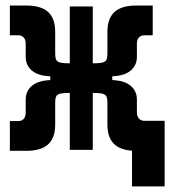

<svg xmlns="http://www.w3.org/2000/svg" viewBox="-20 -541 626 693"><path d="M15.6 3.4H75.2C142.6 3.4 179.2 -24.4 179.2 -91.3V-161.1C179.2 -161.6 179.2 -161.6 179.2 -162.1C179.2 -196.8 179.2 -205.6 231 -205.6H231.9V0H314.9V-205.6H315.9C367.7 -205.6 367.7 -196.8 367.7 -162.1V-161.1V-91.3C367.7 -29.8 398.9 -1 456.5 2.9V131.8H574.2V-105H500.5C487.3 -105 474.1 -113.8 474.1 -135.3V-182.1C474.1 -224.1 440.4 -247.6 398.4 -251L385.3 -252V-265.6L398.4 -266.6C440.4 -270 474.1 -293.5 474.1 -335.4V-383.8C474.1 -405.3 487.3 -413.6 500.5 -413.6H531.2V-521H471.7C404.3 -521 367.7 -493.2 367.7 -426.3V-356.9V-356C367.7 -321.3 367.7 -312.5 315.9 -312.5H314.9V-517.6H231.9V-312.5H231C179.2 -312.5 179.2 -321.3 179.2 -356V-356.9V-426.3C179.2 -493.2 142.6 -521 75.2 -521H15.6V-413.6H46.4C59.6 -413.6 72.8 -405.3 72.8 -383.8V-335.4C72.8 -293.5 106.4 -270 148.4 -266.6L161.6 -265.6V-252L148.4 -251C106.4 -247.6 72.8 -224.1 72.8 -182.1V-133.8C72.8 -112.3 59.6 -104 46.4 -104H15.6Z"/></svg>

Font: Cascadia Code NF SemiBold
Style: Regular
Weight: 600
Monospace: yes
Designer: Aaron Bell
Foundry: Saja Typeworks
Version: Version 2404.023